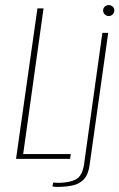

<svg xmlns="http://www.w3.org/2000/svg" viewBox="-20 -624 469 754"><path d="M43 0 127 -591H151L71 -19H258L255 0ZM205 110Q201 110 194.5 109.5Q188 109 186 108L189 92Q189 93 195.5 93.5Q202 94 209 94Q251 94 277 81Q303 68 310 22L382 -495H405L332 23Q327 62 309 80.5Q291 99 264 104.5Q237 110 205 110ZM407 -561Q398 -561 391.5 -567.5Q385 -574 385 -583Q385 -592 391.5 -598Q398 -604 407 -604Q416 -604 422.5 -598Q429 -592 429 -583Q429 -574 422.5 -567.5Q416 -561 407 -561Z"/></svg>

Font: Alumni Sans SC Thin
Style: Italic
Weight: 100
Italic angle: -8°
Designer: Robert E. Leuschke
Foundry: Robert E. Leuschke
Version: Version 1.016